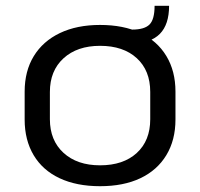

<svg xmlns="http://www.w3.org/2000/svg" viewBox="-20 -634 690 662"><path d="M325 8Q244 8 185.5 -19.5Q127 -47 96 -99Q65 -151 65 -222V-318Q65 -389 96.5 -440.5Q128 -492 186.5 -520Q245 -548 325 -548Q406 -548 464 -520.5Q522 -493 553.5 -441Q585 -389 585 -318V-222Q585 -151 553.5 -99Q522 -47 464 -19.5Q406 8 325 8ZM325 -64Q405 -64 451.5 -106.5Q498 -149 498 -223V-317Q498 -391 451.5 -433.5Q405 -476 325 -476Q246 -476 199 -433Q152 -390 152 -317V-223Q152 -150 199 -107Q246 -64 325 -64ZM436 -532Q478 -532 495.5 -549.5Q513 -567 513 -614H563Q563 -485 436 -485Z"/></svg>

Font: Pathway Extreme
Style: Regular
Weight: 400
Designer: Eduardo Rodriguez Tunni
Foundry: Eduardo Rodriguez Tunni
Version: Version 1.001;gftools[0.9.26]